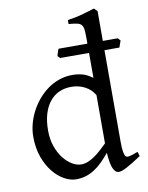

<svg xmlns="http://www.w3.org/2000/svg" viewBox="-86 -819 692 897"><g transform="rotate(-10 260.0 -371.0)"><path d="M363.8 -356.4Q347.7 -384.3 318.4 -399.7Q289.1 -415 253.9 -415Q222.7 -415 196.8 -403.6Q170.9 -392.1 152.1 -369.1Q133.3 -346.2 122.8 -312Q112.3 -277.8 112.3 -231.9Q112.3 -190.4 124.3 -156.7Q136.2 -123 154.8 -99.4Q173.3 -75.7 195.6 -62.7Q217.8 -49.8 237.8 -49.8Q254.4 -49.8 270.5 -56.4Q286.6 -63 302.5 -74Q318.4 -85 333.5 -98.9Q348.6 -112.8 363.8 -127.4ZM513.2 -41Q490.7 -25.9 473.4 -15.4Q456.1 -4.9 443.1 2Q430.2 8.8 420.9 12Q411.6 15.1 404.8 15.1Q388.7 15.1 378.4 -7.1Q368.2 -29.3 364.7 -82.5Q346.2 -60.1 327.9 -42Q309.6 -23.9 290.3 -11.5Q271 1 249.5 7.8Q228 14.6 203.1 14.6Q175.8 14.6 147 -1.2Q118.2 -17.1 94 -46.9Q69.8 -76.7 54.4 -119.6Q39.1 -162.6 39.1 -216.8Q39.1 -244.6 46.6 -274.4Q54.2 -304.2 68.4 -332Q82.5 -359.9 103 -384.8Q123.5 -409.7 148.9 -428.5Q174.3 -447.3 204.6 -458Q234.9 -468.8 269 -468.8Q292 -468.8 314.7 -463.1Q337.4 -457.5 363.8 -438V-556.6H227.1L215.8 -567.4Q218.3 -575.2 220.7 -584Q223.1 -592.8 227.1 -600.6H363.8V-622.1Q363.8 -648.9 362.3 -664.8Q360.8 -680.7 354 -689.2Q347.2 -697.8 333 -700.9Q318.8 -704.1 293 -706.1V-725.1Q333 -730.5 364.7 -739.5Q396.5 -748.5 421.9 -756.8L437 -742.2V-600.6H507.8L519 -588.4L507.8 -556.6H437V-124Q437 -106.9 437.7 -94.7Q438.5 -82.5 439.9 -74.2Q441.4 -65.9 443.4 -60.5Q445.3 -55.2 448.2 -51.8Q452.6 -46.4 465.1 -48.6Q477.5 -50.8 506.8 -62Z"/></g></svg>

Font: Akkhara
Style: Regular
Weight: 400
Designer: J. Victor Gaultney
Version: Version 1.00 June 13, 2006, initial release